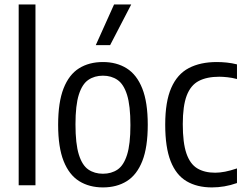

<svg xmlns="http://www.w3.org/2000/svg" viewBox="-20 -828 1090 858"><path d="M63.5 0V-808H138.5V0Z M440 9.5Q378.9 9.5 333.8 -18.6Q288.8 -46.7 264.3 -108.2Q239.8 -169.8 239.8 -270.3Q239.8 -371.4 264.1 -433.1Q288.4 -494.8 333.3 -522.8Q378.1 -550.8 440 -550.8Q501.2 -550.8 546.3 -522.5Q591.3 -494.3 615.8 -432.6Q640.3 -371 640.3 -270.8Q640.3 -170.1 616 -108.4Q591.7 -46.7 546.8 -18.6Q502 9.5 440 9.5ZM440 -51.6Q477.8 -51.6 505.4 -70.3Q532.9 -89 547.8 -136.3Q562.8 -183.5 562.8 -268.8Q562.8 -356 547.8 -404Q532.7 -451.9 505.2 -470.8Q477.6 -489.8 440 -489.8Q402.5 -489.8 374.9 -471.1Q347.3 -452.4 332.3 -405.1Q317.3 -357.8 317.3 -272.3Q317.3 -185.3 332.3 -137.3Q347.2 -89.4 374.7 -70.5Q402.3 -51.6 440 -51.6ZM408 -626.3 489.7 -808H566.4L472.1 -626.3Z M927.1 9.5Q860.2 9.5 813.5 -18.3Q766.8 -46 742.6 -107.6Q718.3 -169.1 718.3 -271Q718.3 -373.9 745.3 -435.3Q772.2 -496.8 823.8 -523.8Q875.3 -550.8 948.8 -550.8Q970.5 -550.8 993.7 -548.4Q1016.8 -546 1039 -540.3V-474.9Q1016.9 -480.8 995.9 -482.9Q975 -485.1 960.1 -485.1Q904.5 -485.1 868.3 -466.2Q832.1 -447.3 814.4 -401Q796.8 -354.8 796.8 -273.3Q796.8 -189.8 813 -142.5Q829.2 -95.2 861.4 -75.7Q893.7 -56.2 941.4 -56.2Q962.3 -56.2 986.2 -60.9Q1010.2 -65.6 1039 -75.4V-10Q1010.3 0.1 982.4 4.8Q954.4 9.5 927.1 9.5Z"/></svg>

Font: Encode Sans Condensed Thin
Style: Regular
Weight: 100
Width: 3
Designer: Multiple Designers
Foundry: Impallari Type
Version: Version 3.002